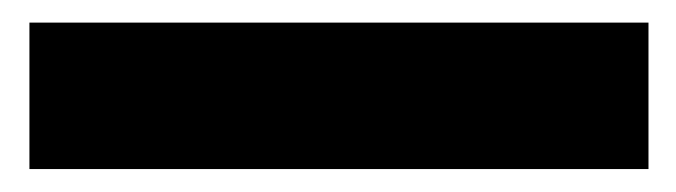

<svg xmlns="http://www.w3.org/2000/svg" viewBox="-20 -16 595 169"><path d="M5.9 3.9H550.8V132.8H5.9Z"/></svg>

Font: Gothic A1 Black
Style: Regular
Weight: 900
Version: Version 2.50